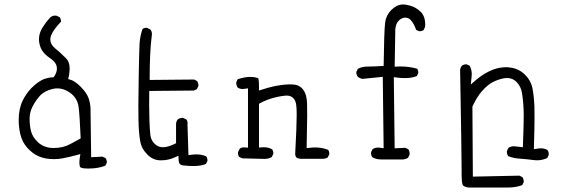

<svg xmlns="http://www.w3.org/2000/svg" viewBox="-20 -734 2540 868"><path d="M300.3 -84Q266.1 -64.9 223.4 -64.9Q180.7 -64.9 153.3 -89.4Q127 -113.3 120.1 -141.6Q113.8 -167.5 113.8 -197.3Q113.8 -227.1 127.7 -253.4Q141.6 -279.8 160.2 -300.8Q180.7 -323.2 218.3 -332Q229 -334.5 239.3 -334.5Q267.6 -334.5 293.5 -316.9Q329.6 -293 335.4 -250.5Q340.3 -212.9 344.7 -108.4ZM374 27.8H374.5Q378.9 27.8 383.8 27.8Q423.3 27.8 456.1 15.1L462.4 2.4Q462.9 1 462.9 0Q462.9 -11.2 457.5 -19L443.4 -25.9L392.1 -23.4Q390.1 -217.3 389.2 -243.4Q388.2 -269.5 379.4 -292.7Q370.6 -315.9 344.2 -342.3Q331.1 -355.5 319.8 -363Q308.6 -370.6 300.3 -373L288.1 -376.5L291 -388.7Q294.9 -407.7 294.9 -423.3Q294.9 -454.1 278.8 -470.2Q250 -499 228 -516.6Q207.5 -533.2 207.5 -555.7Q207.5 -564.5 210.9 -573.7Q220.7 -599.1 255.9 -636.2Q255.9 -636.7 255.9 -639.6Q255.9 -642.6 254.4 -647.2Q252.9 -651.9 250.5 -655.8L235.4 -663.1Q232.4 -663.6 230 -663.6Q216.8 -663.6 206.5 -654.8Q188 -634.3 173.3 -611.3Q156.2 -585.4 156.2 -556.2Q156.2 -537.1 164.6 -516.6Q174.8 -492.2 208.5 -469.2Q237.3 -450.2 237.3 -423.8Q237.3 -407.7 226.1 -390.1L222.2 -384.8Q206.1 -383.8 197.3 -381.8Q180.2 -378.4 165.5 -370.1Q143.1 -357.4 120.8 -334.5Q98.6 -311.5 83 -280.3Q64.5 -242.7 64.5 -191.4Q64.5 -160.6 71.3 -129.4Q80.6 -90.3 104.5 -64.5Q128.9 -38.6 153.8 -27.8Q184.1 -14.6 223.1 -14.6Q245.1 -14.6 262.7 -18.1Q294.9 -24.4 323.7 -32.2L343.3 -37.6L340.3 -17.6Q338.9 -7.8 338.9 1.7Q338.9 11.2 341.3 19.5Q342.3 22.9 350.6 25.4Q358.9 27.8 374 27.8Z M853 16.6Q888.7 16.6 911.1 7.3L917.5 -5.4Q918 -6.8 918 -10Q918 -13.2 916.7 -18.1Q915.5 -22.9 912.1 -27.3Q892.1 -36.1 867.2 -36.1Q857.4 -36.1 846.7 -34.7L832 -32.7L827.6 -169.4Q828.1 -172.9 828.1 -176.3Q828.1 -186 822.8 -193.8L808.1 -200.7Q806.6 -201.2 805.7 -201.2Q793 -201.2 783.7 -194.3Q777.3 -186.5 775.9 -175.8V-86.4L768.6 -83Q738.3 -68.4 716.8 -68.4Q701.2 -68.4 689.5 -75.7Q663.6 -92.8 659.7 -124.5Q656.7 -150.4 655.5 -191.9Q654.3 -233.4 654.3 -260.5Q654.3 -287.6 654.8 -322.8L856.9 -324.7L870.1 -331.1L876.5 -344.2Q877 -345.7 877 -346.7Q877 -358.9 871.1 -367.7L857.4 -374.5L656.7 -372.6V-385.7Q656.7 -435.1 658.7 -482.7Q660.6 -530.3 666.5 -575.7Q667 -577.6 667 -581.3Q667 -585 665.5 -590.1Q664.1 -595.2 659.7 -600.6L645 -607.9Q643.6 -608.4 640.4 -608.4Q637.2 -608.4 632.8 -607.2Q628.4 -606 624.5 -603Q612.8 -571.3 610.8 -534.2Q608.9 -492.7 607.2 -395.3Q605.5 -297.9 605.5 -257.3Q605.5 -216.8 606 -195.3Q606.9 -133.3 613.8 -96.2Q619.6 -61.5 646 -35.6Q670.4 -10.7 702.1 -9.3Q706.1 -9.3 710 -9.3Q740.2 -9.3 769 -22L786.6 -29.8L787.6 -10.3Q788.1 2.4 793.9 8.1Q799.8 13.7 813.5 14.2Q835.4 16.6 853 16.6Z M1438.5 -16.1Q1452.1 -16.1 1461.4 -22L1468.3 -35.6Q1468.8 -37.1 1468.8 -38.1Q1468.8 -49.3 1463.4 -56.6Q1436.5 -67.4 1404.8 -67.4Q1393.6 -67.4 1381.3 -65.9L1366.2 -64.5Q1368.7 -170.4 1368.7 -209Q1368.7 -247.6 1368.2 -266.6Q1367.7 -285.6 1363.3 -301.8Q1357.4 -323.2 1344.7 -335.4Q1331.5 -348.6 1313 -351.1Q1302.7 -352.5 1287.1 -352.5Q1271.5 -352.5 1248.5 -349.1Q1210 -343.8 1168 -330.1L1150.9 -324.7V-342.8Q1150.9 -365.2 1148.4 -378.9Q1145.5 -382.3 1133.3 -384.3Q1123 -386.2 1115.5 -386.2Q1107.9 -386.2 1102.1 -386Q1096.2 -385.7 1087.9 -384.3Q1071.3 -381.8 1054.2 -375.5L1048.3 -362.8Q1047.9 -361.3 1047.9 -360.4Q1047.9 -347.7 1054.2 -338.4Q1064 -331.5 1077.1 -331.5Q1081.1 -331.5 1085.9 -332.5L1101.1 -334.5V-66.4Q1084.5 -67.9 1082.5 -67.9Q1071.3 -67.9 1063.5 -61.5L1056.2 -46.4Q1055.7 -44.9 1055.7 -43.9Q1055.7 -32.7 1061 -24.9L1075.7 -18.1L1176.8 -15.6Q1194.3 -15.6 1208.5 -23.9L1215.3 -37.6Q1215.8 -39.1 1215.8 -40Q1215.8 -51.8 1210 -59.1Q1193.4 -68.4 1171.9 -68.4Q1168.5 -68.4 1150.9 -66.9V-264.6L1157.7 -268.6Q1184.6 -282.7 1214.1 -291Q1243.7 -299.3 1272.5 -301.8Q1274.9 -301.8 1277.3 -301.8Q1297.4 -301.8 1309.1 -286.6Q1316.4 -276.9 1318.8 -262.2Q1321.3 -247.6 1321.3 -216.3Q1321.3 -162.1 1314.9 -46.9Q1314.5 -42.5 1314.5 -39.6Q1314.5 -27.8 1320.1 -22.2Q1325.7 -16.6 1340.8 -16.1Z M1708.5 -13.2H1803.7Q1814.9 -14.6 1824.7 -20.5L1831.5 -34.7Q1832 -36.1 1832 -37.6Q1832 -49.8 1826.2 -59.1L1812.5 -65.9L1764.2 -63.5L1760.3 -385.3L1774.9 -383.3Q1793.9 -380.9 1810.1 -380.9Q1842.3 -380.9 1864.3 -390.1L1870.6 -402.8Q1871.1 -404.3 1871.1 -407.2Q1871.1 -410.2 1869.9 -414.6Q1868.7 -418.9 1866.2 -423.3Q1830.6 -433.6 1790 -433.6Q1784.2 -433.6 1764.2 -432.6Q1766.1 -572.8 1767.1 -599.1Q1768.6 -632.3 1791 -647.5Q1801.8 -654.3 1812.5 -654.3Q1825.7 -654.3 1836.4 -644Q1851.1 -628.4 1861.3 -599.1L1873.5 -593.3Q1875 -592.8 1876 -592.8Q1887.2 -592.8 1895 -598.1L1901.9 -612.8Q1902.3 -617.7 1902.3 -622.1Q1902.3 -661.6 1880.9 -681.6Q1854.5 -706.5 1816.9 -712.4Q1809.6 -713.9 1804.2 -713.9Q1787.1 -713.9 1773.4 -707Q1761.2 -700.7 1749 -689Q1725.1 -664.6 1721.2 -632.3Q1716.3 -592.8 1714.4 -436Q1672.4 -433.1 1641.6 -433.1Q1617.2 -433.1 1597.7 -422.9L1591.3 -409.7Q1590.8 -408.2 1590.8 -406.7Q1590.8 -405.3 1591.1 -403.3Q1591.3 -401.4 1591.8 -398.9Q1592.3 -396.5 1593.3 -394.5Q1594.7 -390.6 1597.2 -387.2Q1606.9 -379.4 1619.1 -377.4L1710.4 -386.7L1714.4 -64L1699.2 -65.9Q1694.3 -66.9 1690.9 -66.9Q1687.5 -66.9 1683.6 -66.7Q1679.7 -66.4 1674.6 -64.7Q1669.4 -63 1664.6 -60.1L1657.7 -46.4Q1657.2 -44.9 1657.2 -41.3Q1657.2 -37.6 1658.7 -32.7Q1660.2 -27.8 1663.1 -23.4Q1680.2 -13.2 1702.1 -13.2Q1705.1 -13.2 1708.5 -13.2Z M2066.9 34.2V58.1Q2066.9 85 2070.8 99.6Q2073.7 109.9 2096.7 113.8H2276.4Q2312 113.8 2340.8 103L2347.2 90.3Q2347.7 88.9 2347.7 87.9Q2347.7 75.7 2341.8 66.9L2328.1 60.1L2117.7 64.5L2115.7 -252Q2135.3 -295.4 2159.2 -322.3Q2183.1 -349.6 2207 -362.3Q2231 -375 2259.3 -380.4Q2266.6 -381.3 2272.9 -381.3Q2297.4 -381.3 2314.9 -363.8Q2335.4 -343.3 2340.3 -311.5Q2347.7 -260.3 2347.7 -213.1Q2347.7 -166 2343.8 -68.4L2313.5 -71.8Q2308.6 -72.8 2303.7 -72.8Q2289.6 -72.8 2278.8 -65.9L2272 -52.2Q2271.5 -50.8 2271.5 -48.3Q2271.5 -45.9 2272 -42.5Q2272.9 -34.7 2277.3 -28.3Q2300.8 -18.6 2326.2 -17.1Q2356 -15.1 2393.6 -10.3Q2400.4 -9.3 2407.7 -9.3Q2431.2 -9.3 2454.1 -19.5L2460.4 -32.7Q2460.9 -34.2 2460.9 -35.6Q2460.9 -47.9 2455.1 -55.7Q2441.9 -63.5 2424.3 -63.5Q2417.5 -63.5 2409.7 -62L2393.6 -59.6Q2396.5 -162.1 2396.5 -199.5Q2396.5 -236.8 2396 -252.9Q2394 -300.3 2386.7 -337.4Q2379.4 -371.1 2353 -396.7Q2326.7 -422.4 2290 -428.2Q2278.3 -430.2 2269 -430.2Q2240.2 -430.2 2211.9 -420.4Q2170.9 -405.3 2133.3 -373.5L2108.4 -352.1L2111.8 -385.3Q2112.8 -391.6 2112.8 -398.4Q2112.8 -418.9 2103.5 -436.5L2090.3 -442.9Q2088.9 -443.4 2086.4 -443.4Q2084 -443.4 2080.6 -442.4Q2073.7 -441.4 2067.9 -437Q2061.5 -428.7 2060.1 -418Q2066.9 -38.1 2066.9 34.2Z"/></svg>

Font: NaikaiFont
Style: ExtraLight
Weight: 200
Version: Version 1.89